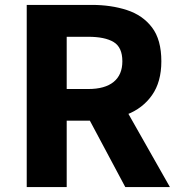

<svg xmlns="http://www.w3.org/2000/svg" viewBox="-20 -763 735 783"><path d="M89 0V-743H354Q433 -743 497.5 -722Q562 -701 600 -651Q638 -601 638 -513Q638 -429 600 -375Q562 -321 497.5 -296Q433 -271 354 -271H252V0ZM252 -400H340Q408 -400 443.5 -429Q479 -458 479 -513Q479 -570 443.5 -591.5Q408 -613 340 -613H252ZM491 0 324 -313 436 -418 673 0Z"/></svg>

Font: Noto Sans JP ExtraBold
Style: Regular
Weight: 800
Designer: Ryoko NISHIZUKA  (kana, bopomofo & ideographs); Paul D. Hunt (Latin, Greek & Cyrillic); Sandoll Communications , Soo-you
Foundry: Adobe
Version: Version 2.004-H2;hotconv 1.0.118;makeotfexe 2.5.65603